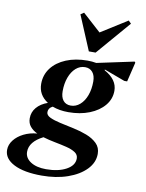

<svg xmlns="http://www.w3.org/2000/svg" viewBox="-201 -872 912 1199"><g transform="rotate(10 255.0 -273.0)"><path d="M148 251Q36 251 -28 218.5Q-92 186 -92 130Q-92 97 -69.5 68Q-47 39 -9 20Q29 1 76 -3Q48 -16 30.5 -37Q13 -58 13 -89Q13 -128 38 -157.5Q63 -187 108 -203Q46 -243 46 -313Q46 -370 79 -413.5Q112 -457 171 -481.5Q230 -506 307 -506Q336 -506 362 -501L597 -551L602 -545L572 -421H554L422 -470V-465Q504 -420 504 -349Q504 -297 470 -256Q436 -215 377 -191.5Q318 -168 243 -168Q186 -168 142 -185Q115 -172 115 -146Q115 -126 140.5 -114Q166 -102 206.5 -93Q247 -84 292.5 -74.5Q338 -65 378 -49.5Q418 -34 444 -8.5Q470 17 470 57Q470 112 427.5 156Q385 200 312.5 225.5Q240 251 148 251ZM251 -211Q283 -211 309 -233.5Q335 -256 349.5 -295Q364 -334 364 -383Q364 -421 346.5 -442Q329 -463 299 -463Q266 -463 240.5 -440.5Q215 -418 200.5 -379Q186 -340 186 -291Q186 -253 203 -232Q220 -211 251 -211ZM33 120Q33 159 70 183Q107 207 168 207Q246 207 296 179.5Q346 152 346 108Q346 84 324.5 70Q303 56 268.5 47.5Q234 39 194.5 31.5Q155 24 118 13Q33 56 33 120ZM304 -564 212 -783 233 -797 349 -692 516 -797 533 -780 347 -564Z"/></g></svg>

Font: Platypi SemiBold
Style: Italic
Weight: 600
Italic angle: -13°
Designer: David Sargent
Foundry: Bolt Cutter Type
Version: Version 1.200; ttfautohint (v1.8.4.7-5d5b)